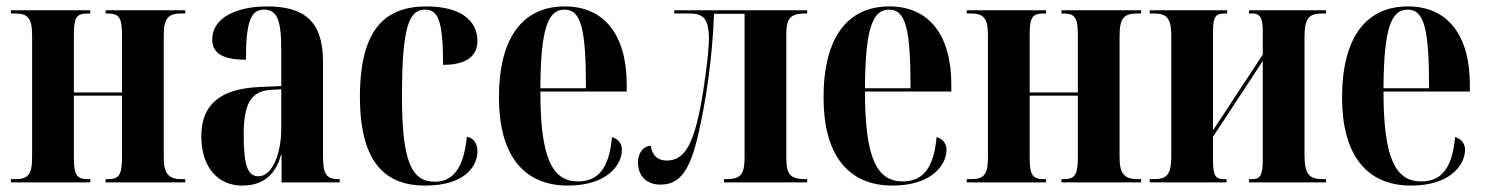

<svg xmlns="http://www.w3.org/2000/svg" viewBox="-20 -568 4632 598"><path d="M14 0H261V-10H256C220 -10 210 -20 210 -78V-270H360V-78C360 -21 350 -10 314 -10H309V0H557V-10H547C507 -10 490 -24 490 -78V-458C490 -515 507 -526 546 -526H557V-536H309V-526H314C350 -526 360 -515 360 -459V-280H210V-458C210 -515 218 -526 255 -526H261V-536H14V-526H25C64 -526 80 -515 80 -459V-78C80 -20 65 -10 25 -10H14Z M734 10C793 10 836 -17 855 -85H857V0H1038V-10H1035C997 -10 986 -24 986 -83V-377C986 -502 927 -548 812 -548C717 -548 641 -513 641 -445C641 -401 676 -382 746 -382C746 -500 761 -538 802 -538C842 -538 856 -508 856 -414V-300L789 -297C667 -292 607 -243 607 -144C607 -42 663 10 734 10ZM785 -19C753 -19 739 -48 739 -149C739 -243 761 -284 822 -288L856 -290V-168C856 -87 827 -19 785 -19Z M1304 10C1431 10 1467 -53 1467 -96C1467 -119 1457 -138 1434 -142C1424 -40 1388 -2 1334 -2C1261 -2 1232 -67 1232 -268C1232 -482 1253 -538 1304 -538C1345 -538 1360 -502 1360 -366C1450 -366 1467 -407 1467 -441C1467 -500 1420 -548 1308 -548C1184 -548 1101 -482 1101 -267C1101 -58 1183 10 1304 10Z M1749 10C1868 10 1917 -52 1917 -102C1917 -122 1904 -136 1886 -141C1877 -37 1838 -3 1780 -3C1700 -3 1663 -76 1663 -283H1932V-304C1932 -461 1861 -548 1739 -548C1609 -548 1534 -452 1534 -264C1534 -91 1606 10 1749 10ZM1805 -293H1663C1664 -480 1687 -538 1738 -538C1790 -538 1805 -479 1805 -293Z M2037 7C2095 7 2129 -32 2156 -155C2177 -248 2198 -374 2204 -525H2299V-78C2299 -24 2287 -10 2240 -10H2235V0H2494V-10H2490C2441 -10 2429 -24 2429 -78V-460C2429 -513 2442 -526 2491 -526H2494V-536H2080V-526H2124C2164 -526 2188 -518 2188 -447C2188 -398 2170 -273 2158 -217C2134 -106 2106 -68 2056 -68C2027 -68 2011 -85 2007 -114C1986 -114 1967 -94 1967 -62C1967 -20 1994 7 2037 7Z M2760 10C2879 10 2928 -52 2928 -102C2928 -122 2915 -136 2897 -141C2888 -37 2849 -3 2791 -3C2711 -3 2674 -76 2674 -283H2943V-304C2943 -461 2872 -548 2750 -548C2620 -548 2545 -452 2545 -264C2545 -91 2617 10 2760 10ZM2816 -293H2674C2675 -480 2698 -538 2749 -538C2801 -538 2816 -479 2816 -293Z M2991 0H3238V-10H3233C3197 -10 3187 -20 3187 -78V-270H3337V-78C3337 -21 3327 -10 3291 -10H3286V0H3534V-10H3524C3484 -10 3467 -24 3467 -78V-458C3467 -515 3484 -526 3523 -526H3534V-536H3286V-526H3291C3327 -526 3337 -515 3337 -459V-280H3187V-458C3187 -515 3195 -526 3232 -526H3238V-536H2991V-526H3002C3041 -526 3057 -515 3057 -459V-78C3057 -20 3042 -10 3002 -10H2991Z M3561 0H3800V-10H3793C3766 -10 3758 -20 3758 -68V-142L3913 -378V-72C3913 -23 3906 -10 3880 -10H3870V0H4110V-10H4100C4060 -10 4043 -23 4043 -83V-455C4043 -515 4060 -526 4100 -526H4110V-536H3870V-526H3879C3905 -526 3913 -513 3913 -472V-398L3758 -162V-470C3758 -517 3767 -526 3795 -526H3802V-536H3561V-526H3572C3611 -526 3628 -516 3628 -456V-80C3628 -20 3611 -10 3572 -10H3561Z M4375 10C4494 10 4543 -52 4543 -102C4543 -122 4530 -136 4512 -141C4503 -37 4464 -3 4406 -3C4326 -3 4289 -76 4289 -283H4558V-304C4558 -461 4487 -548 4365 -548C4235 -548 4160 -452 4160 -264C4160 -91 4232 10 4375 10ZM4431 -293H4289C4290 -480 4313 -538 4364 -538C4416 -538 4431 -479 4431 -293Z"/></svg>

Font: Noto Serif Display ExtraCondensed
Style: Bold
Weight: 700
Width: 2
Designer: Monotype Design Team
Foundry: Monotype Imaging Inc.
Version: Version 2.009